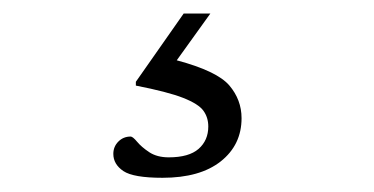

<svg xmlns="http://www.w3.org/2000/svg" viewBox="-20 -24 540 277"><path d="M214.5 232.5Q172.5 232.5 158 222.8Q143.5 213 143.5 198Q143.5 187.5 150.8 180.2Q158 173 168.5 173Q171.5 173 177.8 180.5Q184 188 195.2 195.5Q206.5 203 223.5 203Q252.5 203 266.5 190.8Q280.5 178.5 280.5 158.5Q280.5 145.5 273.5 135.8Q266.5 126 244.2 117.2Q222 108.5 176 99.5V94L245 -4.5H283.5L235 63Q293 78.5 310.8 99.2Q328.5 120 328.5 146.5Q328.5 185 298.5 208.8Q268.5 232.5 214.5 232.5Z"/></svg>

Font: Newsreader 6pt Light
Style: Regular
Weight: 300
Designer: Hugues Gentile
Foundry: Production Type
Version: Version 1.003; ttfautohint (v1.8.3)